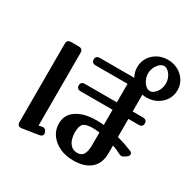

<svg xmlns="http://www.w3.org/2000/svg" viewBox="-200 -1107 1348 1346"><g transform="rotate(30 474.0 -434.0)"><path d="M870 -221Q888 -214 888 -199Q888 -187 873 -176L860 -167Q848 -158 836 -158Q831 -158 825.5 -160Q820 -162 814 -165Q786 -180 750 -193V-130Q750 -48 700 -5Q650 38 559 38Q498 38 449.5 15.5Q401 -7 372.5 -46.5Q344 -86 344 -138Q344 -209 403.5 -248.5Q463 -288 564 -288Q591 -288 622 -285V-408H364Q331 -408 331 -438Q331 -468 364 -468H622V-615V-618H364Q331 -618 331 -648Q331 -678 364 -678H642Q622 -713 622 -754Q622 -797 643.5 -831.5Q665 -866 702 -886Q739 -906 785 -906Q830 -906 867 -886Q904 -866 926 -831.5Q948 -797 948 -754Q948 -710 926 -675.5Q904 -641 867 -621Q830 -601 785 -601Q767 -601 750 -604V-468H833Q866 -468 866 -438Q866 -408 833 -408H750V-261Q785 -252 815.5 -241.5Q846 -231 870 -221ZM782 -652Q799 -652 815.5 -666Q832 -680 843 -703.5Q854 -727 854 -754Q854 -780 843.5 -803Q833 -826 816.5 -840.5Q800 -855 782 -855Q765 -855 748.5 -840.5Q732 -826 721 -803Q710 -780 710 -754Q710 -727 721 -703.5Q732 -680 748.5 -666Q765 -652 782 -652ZM255 -58Q282 -63 291 -33Q292 -30 292.5 -27.5Q293 -25 293 -22Q293 -2 265 3L135 23Q100 28 100 -7V-641Q100 -674 133 -674H195Q228 -674 228 -641V-53ZM472 -138Q472 -112 480 -85Q488 -58 507.5 -40Q527 -22 559 -22Q591 -22 606.5 -46Q622 -70 622 -130V-224Q591 -228 564 -228Q512 -228 492 -209.5Q472 -191 472 -138Z"/></g></svg>

Font: Yusei Magic
Style: Regular
Weight: 400
Designer: Tanukizamurai
Foundry: Yusei Magic Project
Version: Version 1.200